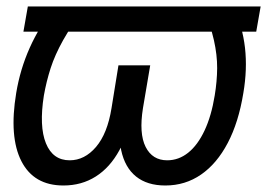

<svg xmlns="http://www.w3.org/2000/svg" viewBox="-20 -566 829 596"><path d="M789.1 -545.9 775.4 -467.8H52.7L66.4 -545.9ZM150.4 -545.9H246.1Q201.7 -487.3 176 -441.4Q150.4 -395.5 137.2 -354.5Q124 -313.5 116.2 -269.5Q101.1 -173.8 122.6 -121.1Q144 -68.4 196.3 -68.4Q242.7 -68.4 278.1 -109.9Q313.5 -151.4 326.2 -230.5L347.7 -363.3H415L392.6 -230.5Q379.9 -153.3 350.6 -99.6Q321.3 -45.9 277.3 -18.1Q233.4 9.8 176.8 9.8Q85 9.8 46.4 -65.7Q7.8 -141.1 30.3 -277.3Q42.5 -351.1 72.3 -417.7Q102.1 -484.4 150.4 -545.9ZM609.4 -545.9H704.1Q732.9 -484.4 740.5 -417.7Q748 -351.1 735.4 -277.3Q720.7 -186.5 687 -122.3Q653.3 -58.1 604.2 -24.2Q555.2 9.8 493.2 9.8Q437 9.8 402.3 -18.1Q367.7 -45.9 356.2 -99.6Q344.7 -153.3 357.4 -230.5L378.9 -363.3H446.3L423.8 -230.5Q411.1 -151.4 432.1 -109.9Q453.1 -68.4 499 -68.4Q534.7 -68.4 564.2 -92Q593.8 -115.7 615 -160.9Q636.2 -206.1 646.5 -269.5Q653.8 -313.5 654.1 -354.5Q654.3 -395.5 644 -441.4Q633.8 -487.3 609.4 -545.9Z"/></svg>

Font: Inter Tight
Style: Italic
Weight: 400
Italic angle: -9.39999°
Designer: Rasmus Andersson
Foundry: rsms
Version: Version 3.002